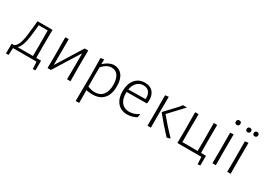

<svg xmlns="http://www.w3.org/2000/svg" viewBox="-10 -1461 3385 2459"><g transform="rotate(30 1682.5 -231.5)"><path d="M11 107V-40H49Q93 -68 112.5 -139.5Q132 -211 147 -383L154 -455H376L374 -198L375 -40H446V102L408 107L402 0H54L49 102ZM189 -375Q176 -223 156 -147.5Q136 -72 99 -40H326L327 -195L326 -418H193Z M565 0 567 -195 565 -454 615 -457 614 -80H619L852 -455H904L902 -199L904 0H853L855 -192V-378H850L615 0Z M1138 -457 1137 -391H1142Q1205 -451 1279 -460Q1362 -460 1407 -403Q1452 -346 1452 -240Q1452 -123 1395 -58.5Q1338 6 1234 6Q1184 6 1138 -3L1139 185H1088L1091 -195L1088 -451ZM1136 -198 1137 -56Q1194 -33 1240 -33Q1319 -33 1361.5 -86Q1404 -139 1403 -236Q1402 -323 1369 -369.5Q1336 -416 1275 -416Q1202 -416 1137 -340Z M1741 6Q1650 6 1597.5 -56Q1545 -118 1545 -224Q1545 -333 1598.5 -397.5Q1652 -462 1742 -462Q1827 -462 1868 -406Q1909 -350 1897 -252L1889 -243L1594 -241V-226Q1594 -137 1634 -87Q1674 -37 1747 -37Q1822 -37 1881 -80L1888 -76L1880 -31Q1816 6 1741 6ZM1742 -423Q1685 -423 1647 -384.5Q1609 -346 1598 -279L1851 -283L1852 -300Q1852 -358 1823 -390.5Q1794 -423 1742 -423Z M2043 0 2044 -195 2043 -451 2094 -457 2092 -198 2093 0ZM2364 -455 2168 -245Q2274 -117 2378 -10V-3Q2370 1 2334 8L2328 6Q2210 -120 2115 -239V-245L2277 -418L2304 -455Z M2485 0 2487 -195 2485 -455H2536L2534 -198L2535 -42L2761 -41L2762 -195L2761 -455H2811L2810 -198L2811 -41H2884V102L2846 107L2840 0Z M3030 -648Q3062 -648 3062 -615Q3062 -599 3053 -589.5Q3044 -580 3028 -580Q3013 -580 3004 -589Q2995 -598 2995 -613Q2995 -629 3004.5 -638.5Q3014 -648 3030 -648ZM3003 0 3005 -195 3004 -451 3054 -457 3053 -198 3054 0Z M3197 -634Q3211 -634 3219.5 -625Q3228 -616 3228 -602Q3228 -587 3219 -577.5Q3210 -568 3195 -568Q3163 -568 3163 -601Q3163 -616 3172 -625Q3181 -634 3197 -634ZM3302 -634Q3316 -634 3324.5 -625Q3333 -616 3333 -602Q3333 -587 3324 -577.5Q3315 -568 3300 -568Q3268 -568 3268 -601Q3268 -616 3277 -625Q3286 -634 3302 -634ZM3222 0 3224 -195 3223 -451 3273 -457 3272 -198 3273 0Z"/></g></svg>

Font: Alegreya Sans Light
Style: Regular
Weight: 300
Designer: Juan Pablo del Peral
Foundry: Huerta Tipografica
Version: Version 2.007